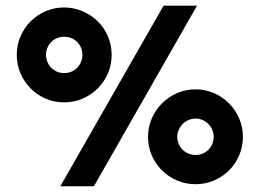

<svg xmlns="http://www.w3.org/2000/svg" viewBox="-20 -656 906 670"><path d="M827.6 -178.2Q827.6 -144 814.7 -114Q801.8 -84 779.3 -61.5Q756.8 -39.1 726.8 -26.1Q696.8 -13.2 662.6 -13.2Q627.9 -13.2 597.9 -26.1Q567.9 -39.1 545.2 -61.5Q522.5 -84 509.5 -114Q496.6 -144 496.6 -178.2Q496.6 -212.4 509.5 -242.4Q522.5 -272.5 545.2 -295.2Q567.9 -317.9 597.9 -331.1Q627.9 -344.2 662.6 -344.2Q696.8 -344.2 726.8 -331.1Q756.8 -317.9 779.3 -295.2Q801.8 -272.5 814.7 -242.4Q827.6 -212.4 827.6 -178.2ZM667.5 -636.2 307.6 -5.9H190.4L550.8 -636.2ZM369.6 -464.8Q369.6 -430.2 356.7 -400.1Q343.8 -370.1 321 -347.4Q298.3 -324.7 268.1 -311.8Q237.8 -298.8 203.6 -298.8Q169.4 -298.8 139.4 -311.8Q109.4 -324.7 86.9 -347.4Q64.5 -370.1 51.5 -400.1Q38.6 -430.2 38.6 -464.8Q38.6 -499 51.5 -529.1Q64.5 -559.1 86.9 -581.5Q109.4 -604 139.4 -616.9Q169.4 -629.9 203.6 -629.9Q237.8 -629.9 268.1 -616.9Q298.3 -604 321 -581.5Q343.8 -559.1 356.7 -529.1Q369.6 -499 369.6 -464.8ZM725.6 -178.2Q725.6 -191.4 720.7 -202.9Q715.8 -214.4 707.3 -223.1Q698.7 -231.9 687.3 -237.1Q675.8 -242.2 662.6 -242.2Q649.4 -242.2 637.7 -237.1Q626 -231.9 617.4 -223.1Q608.9 -214.4 603.8 -202.9Q598.6 -191.4 598.6 -178.2Q598.6 -165 603.8 -153.6Q608.9 -142.1 617.4 -133.5Q626 -125 637.7 -120.1Q649.4 -115.2 662.6 -115.2Q675.8 -115.2 687.3 -120.1Q698.7 -125 707.3 -133.5Q715.8 -142.1 720.7 -153.6Q725.6 -165 725.6 -178.2ZM267.6 -464.8Q267.6 -478 262.7 -489.5Q257.8 -501 249.3 -509.5Q240.7 -518.1 229 -522.9Q217.3 -527.8 203.6 -527.8Q190.4 -527.8 179 -522.9Q167.5 -518.1 158.9 -509.5Q150.4 -501 145.5 -489.5Q140.6 -478 140.6 -464.8Q140.6 -451.7 145.5 -439.9Q150.4 -428.2 158.9 -419.4Q167.5 -410.6 179 -405.8Q190.4 -400.9 203.6 -400.9Q217.3 -400.9 229 -405.8Q240.7 -410.6 249.3 -419.4Q257.8 -428.2 262.7 -439.9Q267.6 -451.7 267.6 -464.8Z"/></svg>

Font: Audiowide
Style: Regular
Weight: 400
Designer: Astigmatic (AOETI)
Foundry: Astigmatic (AOETI)
Version: Version 1.002